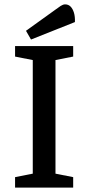

<svg xmlns="http://www.w3.org/2000/svg" viewBox="-20 -859 405 879"><path d="M49 0V-48L130 -64V-584L49 -600V-648H315V-600L234 -584V-64L315 -48V0ZM122 -678 99 -718 234 -815Q247 -825 258 -832Q269 -839 278 -839Q293 -839 303 -829Q313 -819 318.5 -801Q324 -783 323 -758Z"/></svg>

Font: Faustina Light Medium
Style: Regular
Weight: 500
Version: Version 1.200